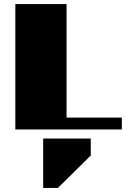

<svg xmlns="http://www.w3.org/2000/svg" viewBox="-20 -642 624 952"><path d="M194 290V45H430V129L267 290ZM310 -59H584V0H56V-622H310Z"/></svg>

Font: Sarpanch Black
Style: Regular
Weight: 900
Designer: Manushi Parikh (Devanagari and Latin), Jyotish Sonowal (Devanagari)
Foundry: Indian Type Foundry
Version: Version 2.004;PS 1.0;hotconv 1.0.78;makeotf.lib2.5.61930; tt